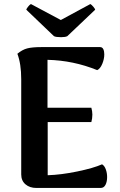

<svg xmlns="http://www.w3.org/2000/svg" viewBox="-20 -930 592 950"><path d="M510 -54Q510 -31 502 -15.5Q494 0 478 0H160Q127 0 106 -18Q85 -36 85 -67V-538Q85 -614 66 -664Q90 -684 114.5 -690.5Q139 -697 185 -697H475Q486 -697 491 -687Q496 -677 496 -661Q496 -638 486 -614Q476 -590 461 -583Q343 -631 215 -634V-397H432Q437 -379 437 -363Q437 -344 432 -326H216V-63Q282 -65 362 -81.5Q442 -98 485 -117Q497 -110 503.5 -92Q510 -74 510 -54ZM282 -746Q257 -746 247 -751L110 -882Q111 -887 119 -897Q127 -907 133 -910L281 -831L427 -910Q433 -907 441.5 -897Q450 -887 451 -882L313 -751Q303 -746 282 -746Z"/></svg>

Font: Arima Madurai Black
Style: Regular
Weight: 900
Designer: Joana Correia and Natanael Gama
Foundry: NDISCOVER
Version: Version 1.019